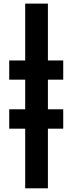

<svg xmlns="http://www.w3.org/2000/svg" viewBox="-20 -820 392 1040"><path d="M116.5 -800.5H239.5V-492.5H322.5V-388.5H239.5V-228H322.5V-123H239.5V200H116.5V-123H30V-228H116.5V-388.5H30V-492.5H116.5Z"/></svg>

Font: Overused Grotesk SemiBold
Style: Regular
Weight: 610
Version: Version 0.004